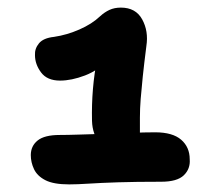

<svg xmlns="http://www.w3.org/2000/svg" viewBox="-20 -876 560 505"><path d="M301 -471Q265 -471 244 -496.5Q223 -522 222 -558Q221 -601 224.5 -642.5Q228 -684 236 -723L263 -719Q239 -691 203.5 -677.5Q168 -664 138 -664Q104 -664 88 -685.5Q72 -707 72 -731Q71 -748 82.5 -762Q94 -776 122 -779Q156 -784 189 -798.5Q222 -813 243 -833Q255 -844 268 -850Q281 -856 298 -856Q337 -856 354 -825Q371 -794 365 -755Q359 -708 355.5 -674.5Q352 -641 350 -615.5Q348 -590 348 -566.5Q348 -543 348 -518Q348 -493 336 -482Q324 -471 301 -471ZM162 -391Q121 -391 99.5 -402Q78 -413 69.5 -431Q61 -449 61 -468Q61 -492 79 -506.5Q97 -521 137 -521Q157 -521 187.5 -522Q218 -523 254 -524Q290 -525 325 -526.5Q360 -528 388 -528Q434 -528 456.5 -508.5Q479 -489 479 -457Q481 -432 463.5 -415Q446 -398 404 -398Q337 -398 290.5 -396.5Q244 -395 213.5 -393Q183 -391 162 -391Z"/></svg>

Font: Shantell Sans
Style: Bold
Weight: 700
Designer: Stephen Nixon, Anya Danilova, Shantell Martin
Foundry: Arrow Type
Version: Version 1.011;[c5ecc13dd]